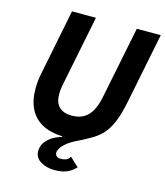

<svg xmlns="http://www.w3.org/2000/svg" viewBox="-131 -796 951 1107"><g transform="rotate(15 345.0 -243.0)"><path d="M160 -698H303L219 -280Q216 -267 214 -249Q212 -231 212 -217Q212 -168 238 -142.5Q264 -117 314 -117Q354 -117 383 -133Q412 -149 431 -182.5Q450 -216 460 -267L547 -698H690L605 -275Q590 -202 571 -155.5Q552 -109 526.5 -80Q501 -51 468 -31Q435 -11 393 10Q348 31 324.5 50.5Q301 70 292 85.5Q283 101 283 111Q283 123 291 131.5Q299 140 318 140Q334 140 348 134.5Q362 129 372 113L424 162Q405 184 375.5 198Q346 212 299 212Q250 212 215 190.5Q180 169 180 129Q180 106 192 84.5Q204 63 229 45Q254 27 293 16L292 12Q291 12 290.5 12Q290 12 289 12Q219 9 170.5 -17.5Q122 -44 97 -93.5Q72 -143 72 -214Q72 -234 74 -256Q76 -278 81 -303Z"/></g></svg>

Font: IBM Plex Sans
Style: Bold Italic
Weight: 700
Italic angle: -11.31°
Designer: Mike Abbink, Paul van der Laan, Pieter van Rosmalen
Foundry: Bold Monday
Version: Version 3.201